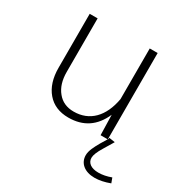

<svg xmlns="http://www.w3.org/2000/svg" viewBox="-160 -619 908 944"><g transform="rotate(30 294.5 -146.5)"><path d="M80.6 -183.6C80.6 -126 95.2 -80.1 124 -46.4C152.8 -12.7 192.9 4.4 244.1 4.4C328.6 4.4 387.7 -35.2 422.4 -114.3L425.3 0H465.8L443.8 36.1C425.8 67.9 411.1 95.7 411.1 121.1C411.1 166.5 447.3 196.3 503.4 196.3C529.8 196.3 558.6 190.4 589.4 178.7L579.1 150.9C554.2 160.2 530.3 165 507.3 165C466.8 165 441.9 147.5 441.9 118.2C441.9 103 450.7 81.1 468.3 52.2L502.4 -4.4L501.5 -5.4L468.8 -10.3V-4.4L466.3 -0.5V-490.2H421.4V-202.6C402.3 -95.2 342.3 -34.2 252.4 -34.2C212.9 -34.2 182.1 -47.9 159.7 -75.7C136.7 -103.5 125.5 -140.1 125.5 -186.5V-490.2H80.6Z"/></g></svg>

Font: Estedad ExtraLight
Style: Regular
Weight: 200
Designer: Amin Abedi
Version: Version 7.3